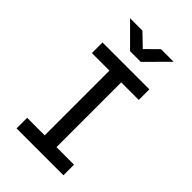

<svg xmlns="http://www.w3.org/2000/svg" viewBox="-276 -1051 1153 1153"><g transform="rotate(45 300.0 -475.0)"><path d="M255 -810H346L485 -950H378L300 -873L220 -950H115ZM101 0H499V-90H350V-640H499V-730H101V-640H250V-90H101Z"/></g></svg>

Font: JetBrains Mono Medium
Style: Regular
Weight: 436
Monospace: yes
Designer: Philipp Nurullin, Konstantin Bulenkov
Foundry: JetBrains
Version: Version 2.305